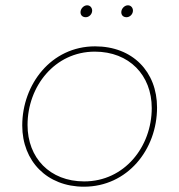

<svg xmlns="http://www.w3.org/2000/svg" viewBox="-20 -700 677 725"><path d="M297 5C461 5 573 -135 573 -294C573 -429 481 -525 339 -525C173 -525 64 -381 64 -226C64 -91 158 5 297 5ZM298 -15C168 -15 84 -104 84 -228C84 -374 187 -505 338 -505C468 -505 553 -416 553 -292C553 -146 450 -15 298 -15ZM304 -635C316 -635 328 -646 328 -660C328 -670 321 -680 309 -680C296 -680 284 -667 284 -654C284 -643 291 -635 304 -635ZM458 -635C470 -635 482 -646 482 -660C482 -670 475 -680 463 -680C450 -680 438 -667 438 -654C438 -643 445 -635 458 -635Z"/></svg>

Font: Fixel Display 20240404 Thin
Style: Italic
Weight: 100
Italic angle: -10°
Designer: AlfaBravo + MacPaw
Foundry: Kyrylo Tkachov, Marchela Mozhyna, Serhii Makarenko, Maria Weinstein, Zakhar Kryvoshyya
Version: Version 1.211;Glyphs 3.2 (3225)